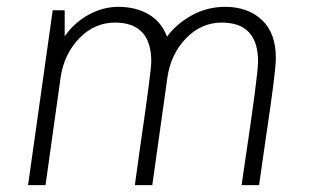

<svg xmlns="http://www.w3.org/2000/svg" viewBox="-20 -541 907 561"><path d="M468 -434Q495 -471 540 -496Q585 -521 638 -521Q704 -521 745 -483Q786 -445 786 -371Q786 -350 778 -288Q770 -226 756 -133L737 0H686L693 -49Q734 -322 734 -361Q734 -475 628 -475Q568 -475 523.5 -429Q479 -383 469 -314L425 0H374L390 -115Q422 -334 422 -361Q422 -475 316 -475Q256 -475 211.5 -429Q167 -383 157 -314L113 0H62L134 -511H169V-435Q197 -475 239 -498Q281 -521 326 -521Q377 -521 414.5 -499Q452 -477 468 -434Z"/></svg>

Font: Chivo Thin Italic
Style: Regular
Weight: 100
Italic angle: -8.05°
Designer: Hector Gatti
Foundry: Omnibus-Type
Version: Version 1.007